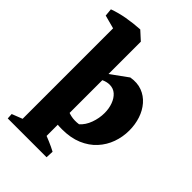

<svg xmlns="http://www.w3.org/2000/svg" viewBox="-294 -842 1150 1150"><g transform="rotate(45 281.0 -267.0)"><path d="M66.8 -683.8 186.5 -736.5 240.8 -687V201.8H66.8ZM277.5 18.2Q230.8 18.2 175.9 8Q121 -2.2 68.2 -20.2L164.8 -137Q183.2 -114.8 207.8 -99.4Q232.2 -84 262.9 -77.2Q293.5 -70.5 328.8 -75.5Q358.5 -101.2 374.1 -144.2Q389.8 -187.2 389.8 -231.5Q389.8 -269 378 -301.4Q366.2 -333.8 344.4 -353.4Q322.5 -373 290.8 -373Q266.8 -373 240.2 -360.6Q213.8 -348.2 184.8 -329.5L175.8 -365.8L348 -490.8Q400.2 -499.5 440.8 -484.1Q481.2 -468.8 510 -435.6Q538.8 -402.5 553.6 -357.6Q568.5 -312.8 568.5 -262Q568.5 -207.8 550.6 -157.6Q532.8 -107.5 496.4 -67.6Q460 -27.8 405.5 -4.8Q351 18.2 277.5 18.2ZM-18.5 -648.8 -23 -697.2Q23.5 -714.2 77.1 -723.8Q130.8 -733.2 186.5 -736.5L185.2 -665.8L109.8 -614.5ZM2.2 201.8 0.2 166.5Q28.8 154.5 62.2 142.2Q95.8 130 123.8 119L114.2 201.8ZM185.5 201.8 210.5 98.8Q241.8 111.2 273.8 124.8Q305.8 138.2 333.2 153L331 201.8Z"/></g></svg>

Font: Eczar
Style: Regular
Weight: 400
Designer: Vaibhav Singh
Foundry: Rosetta Type Foundry
Version: Version 2.000